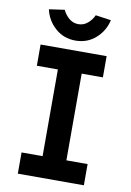

<svg xmlns="http://www.w3.org/2000/svg" viewBox="-98 -965 700 1025"><g transform="rotate(10 252.0 -452.5)"><path d="M73 0V-115H187V-585H73V-700H431V-585H316V-115H431V0ZM252 -753Q188 -753 142.5 -793.5Q97 -834 84 -893L168 -905Q179 -880 201 -861Q223 -842 252 -842Q281 -842 303 -861Q325 -880 336 -905L420 -893Q407 -834 361.5 -793.5Q316 -753 252 -753Z"/></g></svg>

Font: Readex Pro Medium
Style: Regular
Weight: 500
Designer: Bonnie Shaver-Troup, Thomas Jockin
Foundry: Lexend
Version: Version 1.204; ttfautohint (v1.8.4.7-5d5b)